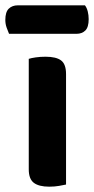

<svg xmlns="http://www.w3.org/2000/svg" viewBox="-44 -693 353 721"><path d="M64 -286H204V0Q195 2 178 5Q161 8 141 8Q102 8 83 -6.5Q64 -21 64 -57ZM204 -239H64V-472Q73 -475 90 -477.5Q107 -480 127 -480Q167 -480 185.5 -466Q204 -452 204 -415ZM243 -566H-10Q-14 -575 -19 -589Q-24 -603 -24 -618Q-24 -648 -11 -660.5Q2 -673 23 -673H275Q282 -664 285.5 -650Q289 -636 289 -621Q289 -591 276.5 -578.5Q264 -566 243 -566Z"/></svg>

Font: BalooTamma2Bold
Style: Bold
Weight: 700
Designer: Divya Kowshik, Shuchita Grover and Ek Type
Foundry: Ek Type
Version: Version 1.700